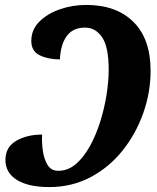

<svg xmlns="http://www.w3.org/2000/svg" viewBox="-20 -749 639 779"><path d="M180 10Q95 10 48.5 -19Q2 -48 2 -100Q2 -152 45.5 -177.5Q89 -203 151 -203Q149 -174 153.5 -139.5Q158 -105 172.5 -80.5Q187 -56 216 -56Q256 -56 288 -83.5Q320 -111 345 -156.5Q370 -202 387 -256.5Q404 -311 412.5 -366Q421 -421 421 -466Q421 -558 394.5 -597.5Q368 -637 325 -637Q276 -637 251 -603Q226 -569 223 -508Q176 -508 141.5 -524.5Q107 -541 107 -583Q107 -628 139 -660.5Q171 -693 222 -711Q273 -729 330 -729Q452 -729 521.5 -660Q591 -591 591 -462Q591 -375 561.5 -291Q532 -207 478 -139Q424 -71 348 -30.5Q272 10 180 10Z"/></svg>

Font: Noto Serif Condensed ExtraBold
Style: Italic
Weight: 800
Width: 3
Italic angle: -12°
Designer: Monotype Design Team
Foundry: Monotype Imaging Inc.
Version: Version 2.014; ttfautohint (v1.8.4.7-5d5b)